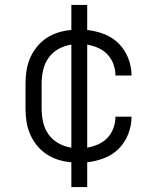

<svg xmlns="http://www.w3.org/2000/svg" viewBox="-20 -648 640 775"><path d="M268 107V7Q241 5 215.5 -3Q190 -11 168 -25.5Q146 -40 129 -61Q112 -82 101.5 -106.5Q91 -131 87 -157Q83 -183 83 -210V-310Q83 -337 87 -363Q91 -389 101.5 -413.5Q112 -438 129 -459Q146 -480 168 -494.5Q190 -509 215.5 -517Q241 -525 268 -527V-628H332V-527Q368 -523 401.5 -510Q435 -497 460 -471.5Q485 -446 498 -412Q511 -378 511 -343Q511 -343 511 -343Q511 -343 511 -343H446Q446 -343 446 -343Q446 -343 446 -343Q446 -366 438 -388.5Q430 -411 414 -428Q398 -445 376.5 -454.5Q355 -464 332 -468V-52Q355 -56 376.5 -65.5Q398 -75 414 -92Q430 -109 438 -131.5Q446 -154 446 -177Q446 -177 446 -177Q446 -177 446 -177H511Q511 -177 511 -177Q511 -177 511 -177Q511 -142 498 -108Q485 -74 460 -48.5Q435 -23 401.5 -10Q368 3 332 7V107ZM268 -52V-468Q241 -464 216.5 -450.5Q192 -437 176 -414.5Q160 -392 154 -364.5Q148 -337 148 -310V-210Q148 -183 154 -155.5Q160 -128 176 -105.5Q192 -83 216.5 -69.5Q241 -56 268 -52Z"/></svg>

Font: Iosevka Aile Custom Light
Style: Regular
Weight: 300
Designer: Belleve Invis
Foundry: Belleve Invis
Version: Version 17.0.2; ttfautohint (v1.8.3)